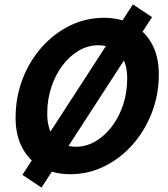

<svg xmlns="http://www.w3.org/2000/svg" viewBox="-20 -782 767 874"><path d="M51 -246Q51 -339 82.5 -421.5Q114 -504 170 -567Q226 -630 298.5 -665.5Q371 -701 453 -701Q526 -701 582.5 -671Q639 -641 671 -583Q703 -525 703 -444Q703 -351 671 -268.5Q639 -186 583 -123Q527 -60 454.5 -24.5Q382 11 301 11Q227 11 170.5 -19Q114 -49 82.5 -107Q51 -165 51 -246ZM195 -265Q195 -189 231 -151.5Q267 -114 327 -114Q372 -114 413.5 -138Q455 -162 488 -204.5Q521 -247 540 -303.5Q559 -360 559 -425Q559 -501 522.5 -538.5Q486 -576 427 -576Q381 -576 339.5 -552Q298 -528 265.5 -485.5Q233 -443 214 -386.5Q195 -330 195 -265ZM82 14 585 -762 672 -704 169 72Z"/></svg>

Font: Radio Canada SemiBold
Style: Italic
Weight: 600
Italic angle: -12°
Designer: Charles Daoud, Etienne Aubert Bonn, Alexandre Saumier Demers, Jacques Le Bailly
Foundry: Radio-Canada
Version: Version 2.104; ttfautohint (v1.8.4.7-5d5b);gftools[0.9.28.de